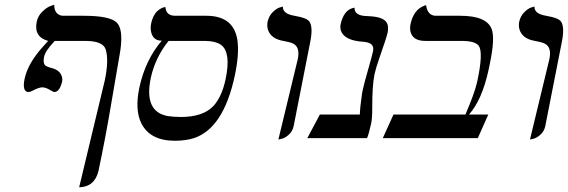

<svg xmlns="http://www.w3.org/2000/svg" viewBox="-20 -587 2413 816"><path d="M211.4 -195.8Q206.5 -195.8 186.5 -208Q172.9 -215.3 160.2 -215.8Q145.5 -215.8 118.7 -201.7Q108.4 -196.3 101.6 -195.8Q77.6 -195.8 82 -237.3Q83 -244.6 84.5 -252Q98.6 -317.9 162.6 -388.7Q172.4 -399.4 184.6 -413.1Q122.6 -430.2 136.2 -495.1Q141.6 -520 160.2 -537.8Q178.7 -555.7 194.8 -561.5L210.4 -566.9Q210.4 -530.8 236.3 -522Q242.7 -520 248.5 -520H335.4Q447.8 -520 476.6 -490.7Q503.4 -463.4 492.2 -377.9Q490.7 -367.7 488.8 -356.9L450.2 -131.8Q427.2 4.4 398.4 140.1Q381.8 207.5 316.4 209L425.3 -245.1Q443.4 -331.1 429.2 -377Q417.5 -412.6 344.7 -413.1H212.9Q173.3 -372.1 167.5 -346.2Q161.1 -315.9 175.3 -306.6Q184.1 -301.8 199.2 -297.9Q237.3 -288.6 244.1 -257.3Q245.6 -248 244.1 -240.2Q233.4 -196.8 211.4 -195.8Z M852.5 -413.1H696.3Q639.6 -341.8 621.1 -256.8Q590.3 -112.3 692.9 -93.8Q713.9 -90.3 747.6 -89.8Q843.8 -89.8 887.7 -137.2Q922.9 -176.3 938.5 -249Q962.9 -363.8 919.9 -396Q896 -412.6 852.5 -413.1ZM723.1 11.2Q618.7 11.2 581.1 -62Q552.2 -119.6 572.3 -214.8Q597.7 -332.5 667.5 -414.1Q625.5 -414.1 620.6 -461.9Q619.6 -475.1 622.1 -485.8Q626 -505.4 633.8 -519.8Q641.6 -534.2 649.9 -541Q658.2 -547.9 665.8 -551.8Q673.3 -555.7 678.2 -556.2L683.1 -557.1Q685.1 -521 723.1 -520H856.9Q972.7 -520 988.8 -417.5Q997.6 -358.9 978 -266.1Q929.7 -40 802.7 0.5Q768.1 11.2 723.1 11.2Z M1163.1 5.9 1245.6 -335.9Q1256.3 -387.7 1224.6 -402.3Q1210.4 -408.7 1184.1 -413.1Q1129.9 -422.4 1118.2 -462.9Q1114.3 -478 1117.2 -494.1Q1122.6 -519 1138.9 -535.2Q1155.3 -551.3 1168.5 -555.2L1182.1 -559.1Q1181.2 -532.7 1217.8 -522.9Q1224.1 -521.5 1235.8 -519Q1283.2 -511.2 1294.9 -495.6Q1311.5 -471.2 1297.9 -405.8L1228 -50.8Q1223.1 -28.3 1207 -14.2Q1190.9 0 1176.8 2.9Z M1571.8 -272Q1561.5 -223.1 1562 -124Q1562 -84 1557.6 -63Q1547.9 -18.6 1540 0H1286.1L1339.4 -100.1H1509.3Q1510.3 -132.3 1517.6 -181.2Q1518.1 -189 1521.5 -204.1Q1526.9 -230.5 1543.9 -289.1Q1560.1 -345.2 1565.4 -369.1Q1572.8 -403.8 1530.8 -408.7Q1528.3 -409.2 1526.9 -409.2Q1442.9 -414.1 1428.7 -457Q1425.3 -469.2 1427.2 -481.9Q1440.4 -543.9 1481 -553.2Q1481 -553.2 1486.8 -554.2Q1485.8 -524.4 1526.4 -519.5Q1535.2 -518.6 1549.3 -518.1Q1617.2 -515.1 1627 -483.4Q1631.3 -468.3 1627.4 -448.2Q1623 -427.7 1589.8 -333Q1577.1 -296.4 1571.8 -272Z M1935.5 -520Q2048.8 -520 2069.8 -462.9Q2084.5 -423.8 2061.5 -314.5Q2059.6 -304.2 2056.2 -289.1Q2028.3 -161.6 1973.1 -100.1H2055.2L2010.7 0H1606.9L1652.3 -100.1H1958Q1995.1 -187 2005.4 -229Q2007.3 -236.3 2008.8 -243.2Q2034.7 -364.3 2014.6 -392.6Q1999 -413.1 1941.9 -413.1H1787.6Q1732.4 -413.1 1724.1 -455.1Q1721.7 -468.8 1724.6 -483.9Q1737.8 -546.9 1785.2 -563.5Q1785.2 -563.5 1791 -564.9Q1796.4 -523.4 1828.6 -520Z M2232.4 5.9 2314.9 -335.9Q2325.7 -387.7 2293.9 -402.3Q2279.8 -408.7 2253.4 -413.1Q2199.2 -422.4 2187.5 -462.9Q2183.6 -478 2186.5 -494.1Q2191.9 -519 2208.3 -535.2Q2224.6 -551.3 2237.8 -555.2L2251.5 -559.1Q2250.5 -532.7 2287.1 -522.9Q2293.5 -521.5 2305.2 -519Q2352.5 -511.2 2364.3 -495.6Q2380.9 -471.2 2367.2 -405.8L2297.4 -50.8Q2292.5 -28.3 2276.4 -14.2Q2260.3 0 2246.1 2.9Z"/></svg>

Font: Linux Libertine Display Slanted O
Style: Slanted
Weight: 400
Designer: Philipp H. Poll
Foundry: Philipp H. Poll
Version: Version 5.0.9